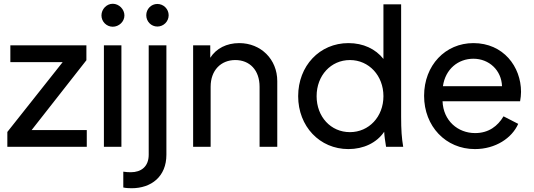

<svg xmlns="http://www.w3.org/2000/svg" viewBox="-20 -780 2837 1020"><path d="M19 0H441V-89H148L439 -460V-539H35V-450H313L19 -79Z M532 0H625V-539H532ZM519 -698C519 -665 546 -638 579 -638C612 -638 641 -665 641 -698C641 -731 612 -760 579 -760C546 -760 519 -731 519 -698Z M679 220C784 220 864 158 864 42V-539H770V42C770 105 730 135 675 135C662 135 648 134 635 132V216C646 219 667 220 679 220ZM757 -699C757 -666 783 -639 816 -639C849 -639 876 -666 876 -699C876 -732 849 -759 816 -759C783 -759 757 -732 757 -699Z M1006 0H1099V-319C1099 -407 1154 -461 1230 -461C1306 -461 1359 -408 1359 -319V0H1453V-349C1453 -465 1366 -551 1251 -551C1184 -551 1129 -523 1097 -473V-539H1006Z M1831 12C1911 12 1981 -21 2021 -80C2022 -56 2026 -32 2031 0H2122C2114 -48 2111 -89 2111 -160V-757H2017V-467C1975 -520 1910 -551 1831 -551C1678 -551 1564 -430 1564 -269C1564 -109 1678 12 1831 12ZM1662 -269C1662 -379 1738 -461 1839 -461C1940 -461 2017 -378 2017 -269C2017 -160 1940 -78 1839 -78C1737 -78 1662 -160 1662 -269Z M2503 12C2613 12 2700 -47 2733 -122L2655 -162C2624 -110 2576 -73 2504 -73C2413 -73 2335 -138 2331 -242H2743C2746 -258 2748 -277 2748 -292C2748 -426 2654 -551 2495 -551C2346 -551 2233 -433 2233 -271C2233 -109 2348 12 2503 12ZM2333 -322C2346 -413 2414 -468 2495 -468C2578 -468 2644 -407 2647 -322Z"/></svg>

Font: Mluvka Medium
Style: Regular
Weight: 500
Designer: Modified by Jiří Krblich, Original typeface by Gumpita Rahayu
Foundry: Gumpita Rahayu & Jiří Krblich
Version: Version 2.000;Glyphs 3.1.1 (3134)